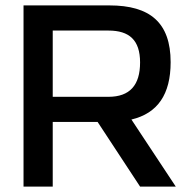

<svg xmlns="http://www.w3.org/2000/svg" viewBox="-20 -690 704 710"><path d="M385 -670H67V0H175V-239H341L498 0H630L466 -248C563 -271 611 -341 611 -460C611 -607 534 -670 385 -670ZM175 -332V-577H381C458 -577 498 -542 498 -459C498 -375 460 -332 381 -332Z"/></svg>

Font: LT Wave Alt Medium
Style: Regular
Weight: 500
Designer: Daniel Lyons
Version: Version 2.5 (Glyphs App)